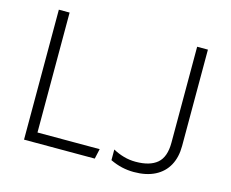

<svg xmlns="http://www.w3.org/2000/svg" viewBox="-100 -842 1202 999"><g transform="rotate(15 501.0 -342.5)"><path d="M100 0V-700H158V-54H493L481 0ZM695 15Q662 15 630.2 7.8Q598.5 0.5 567 -14.5V-72Q595 -56.5 625.8 -47.8Q656.5 -39 690 -39Q766.5 -39 805.8 -72.5Q845 -106 845 -183V-700H903V-181Q903 -120.5 879 -76.5Q855 -32.5 808.5 -8.8Q762 15 695 15Z"/></g></svg>

Font: Geologica-Sharp
Style: Regular
Weight: 100
Designer: Sindre Bremnes, Frode Helland
Foundry: Monokrom Skriftforlag AS
Version: Version 1.010;gftools[0.9.28]